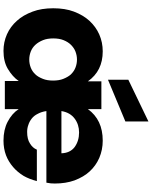

<svg xmlns="http://www.w3.org/2000/svg" viewBox="96 -966 878 1110"><g transform="rotate(90 535.0 -411.0)"><path d="M746.1 -429.2Q700.2 -429.2 666 -403.8Q630.4 -377.4 622.1 -327.1H866.2Q864.7 -376.5 831.1 -402.8Q795.4 -429.2 746.1 -429.2ZM27.8 -279.8Q27.8 -348.1 46.9 -398.9Q67.4 -453.1 100.1 -488.8Q134.8 -526.4 179.2 -545.9Q224.6 -565.9 276.9 -565.9Q390.1 -565.9 450.2 -480V-558.1H610.8V-480Q672.4 -565.9 793 -565.9Q846.2 -565.9 893.1 -545.9Q938.5 -525.9 971.2 -490.2Q1002.4 -456.5 1022.9 -402.8Q1041 -352.1 1041 -289.1Q1041 -272.9 1040 -265.1Q1039.6 -261.7 1038.1 -253.4Q1036.6 -245.1 1036.1 -240.2H622.1Q626.5 -210.9 638.2 -189.9Q648.4 -168.9 665 -155.8Q683.1 -141.6 701.2 -136.2Q720.7 -128.9 742.2 -128.9Q784.7 -128.9 809.1 -145Q835 -160.2 845.2 -185.1H1026.9Q1015.6 -141.6 997.1 -108.9Q974.6 -72.3 945.8 -47.9Q914.6 -21 877.9 -6.8Q838.9 7.8 793 7.8Q730 7.8 684.1 -16.1Q635.3 -41.5 610.8 -80.1V0H448.2V-80.1Q423.8 -44.4 377.9 -17.1Q335.9 7.8 273.9 7.8Q223.6 7.8 178.2 -12.2Q133.3 -32.2 100.1 -69.8Q67.4 -105.5 46.9 -161.1Q27.8 -211.9 27.8 -279.8ZM202.1 -279.8Q202.1 -245.6 211.9 -221.2Q222.7 -194.3 238.8 -176.8Q255.4 -158.7 277.8 -149.9Q300.8 -141.1 324.2 -141.1Q348.6 -141.1 371.1 -149.9Q393.6 -158.7 410.2 -176.8Q424.3 -190.9 436 -220.2Q445.8 -244.6 445.8 -278.8Q445.8 -313.5 436 -337.9Q424.8 -365.7 410.2 -381.8Q391.6 -400.4 371.1 -408.2Q348.6 -417 324.2 -417Q300.8 -417 277.8 -408.2Q257.3 -400.4 238.8 -381.8Q222.7 -365.7 211.9 -338.9Q202.1 -314.5 202.1 -279.8ZM440.9 -596.2V-713.9L682.1 -830.1V-696.8Z"/></g></svg>

Font: PoppinsZ
Style: Bold
Weight: 700
Designer: Ninad Kale (Devanagari), Jonny Pinhorn (Latin)
Foundry: Indian Type Foundry
Version: Version 3.002;FEAKit 1.0